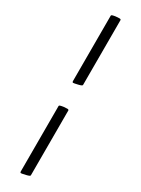

<svg xmlns="http://www.w3.org/2000/svg" viewBox="-232 -772 669 913"><g transform="rotate(30 103.0 -316.0)"><path d="M128.9 -390.6Q128.9 -385.7 108.4 -380.9Q87.9 -376 83 -376Q78.1 -376 78.1 -383.8V-739.3Q77.1 -745.1 83 -747.1Q99.6 -752 121.1 -752Q125 -752 127 -750.5Q128.9 -749 128.9 -748V-746.1ZM78.1 112.3V-243.2Q77.1 -249 83 -251Q99.6 -255.9 121.1 -255.9Q125 -255.9 127 -254.4Q128.9 -252.9 128.9 -252V-250V105.5Q128.9 110.4 108.4 115.2Q87.9 120.1 83 120.1Q78.1 120.1 78.1 112.3Z"/></g></svg>

Font: Crimson
Style: Semibold
Weight: 600
Version: Version 0.8